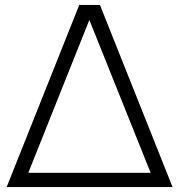

<svg xmlns="http://www.w3.org/2000/svg" viewBox="-20 -760 727 780"><path d="M302 -740H386L681 0H7ZM592 -58 343 -679 95 -58Z"/></svg>

Font: Encode Sans Normal
Style: Light
Weight: 300
Designer: Pablo Impallari, Andres Torresi
Foundry: Pablo Impallari, Andres Torresi
Version: Version 1.000; ttfautohint (v1.00) -l 8 -r 50 -G 200 -x 14 -